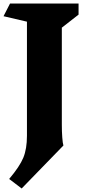

<svg xmlns="http://www.w3.org/2000/svg" viewBox="-31 -806 491 1090"><path d="M320 -99Q320 -59 322.5 -25.5Q325 8 329 20L92 264L21 210Q81 139 101.5 89Q122 39 122 -35V-683L-11 -714L26 -786H415V-723L320 -649Z"/></svg>

Font: Inknut Antiqua ExtraBold
Style: Regular
Weight: 800
Designer: Claus Eggers Sørensen
Foundry: Claus Eggers Sørensen
Version: Version 1.003; ttfautohint (v1.8.2) -l 8 -r 50 -G 200 -x 14 